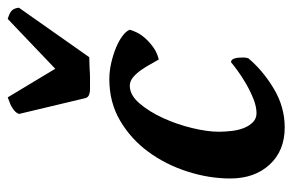

<svg xmlns="http://www.w3.org/2000/svg" viewBox="-150 -595 757 497"><g transform="rotate(-90 228.5 -346.5)"><path d="M255 -389Q231 -389 209.5 -364Q188 -339 171.5 -303Q155 -267 145.5 -227.5Q136 -188 136 -159Q136 -143 138 -125.5Q140 -108 145.5 -94Q151 -80 160.5 -70.5Q170 -61 184 -61Q201 -61 221 -69Q241 -77 260 -88Q279 -99 294 -110Q309 -121 316 -127Q328 -127 328 -98Q328 -96 328 -92Q328 -88 326 -82Q294 -44 247 -16Q200 12 147 12Q87 12 51 -27Q15 -66 15 -129Q15 -184 33 -240Q51 -296 84 -341Q117 -386 164.5 -414Q212 -442 272 -442Q293 -442 314.5 -437Q336 -432 354 -424.5Q372 -417 384.5 -407.5Q397 -398 400 -389Q398 -381 392.5 -370Q387 -359 377 -348Q367 -337 353.5 -327.5Q340 -318 323 -314Q318 -322 311 -335Q304 -348 295.5 -360Q287 -372 277 -380.5Q267 -389 255 -389ZM245 -492Q238 -492 231.5 -494.5Q225 -497 223 -504L182 -676Q183 -678 185 -681.5Q187 -685 192 -689Q200 -695 205.5 -697.5Q211 -700 225 -705L299 -582L428 -705Q445 -700 450.5 -693.5Q456 -687 457 -676L329 -494Q326 -494 314 -493.5Q302 -493 299 -493Q288 -492 274.5 -492Q261 -492 245 -492Z"/></g></svg>

Font: Lusitana
Style: Bold Italic
Weight: 700
Designer: Ana Paula Megda
Foundry: Ana Paula Megda
Version: Version 1.000; ttfautohint (v1.1) -l 8 -r 50 -G 200 -x 14 -D